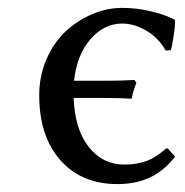

<svg xmlns="http://www.w3.org/2000/svg" viewBox="-20 -460 471 490"><path d="M292 -439.9Q327.6 -439.9 364 -431.4Q400.4 -422.9 424.8 -410.2L426.8 -407.2Q426.8 -390.1 422.6 -364.5Q418.5 -338.9 416 -332L402.8 -331.1Q384.3 -363.8 353.3 -381.8Q322.3 -399.9 292 -399.9Q245.6 -399.9 210.9 -360.1Q176.3 -320.3 168.9 -253.9H252.9Q287.1 -253.9 323.2 -255.9L328.1 -249Q319.3 -226.1 315.9 -208Q289.6 -210 244.1 -210H168Q170.9 -129.9 206.5 -85Q242.2 -40 296.9 -40Q327.6 -40 352.3 -48.6Q377 -57.1 403.8 -81.1H408.2L426.8 -60.1Q397.5 -22.9 361.8 -6.6Q326.2 9.8 279.8 9.8Q188 9.8 134 -51.3Q80.1 -112.3 80.1 -216.8Q80.1 -266.1 98.6 -308.8Q117.2 -351.6 147.2 -379.6Q177.2 -407.7 215.1 -423.8Q252.9 -439.9 292 -439.9Z"/></svg>

Font: Linear Smooth
Style: Regular
Weight: 400
Designer: Philipp H. Poll, Flanker
Foundry: Philipp H. Poll, reworked by Flanker
Version: Version 1.061 | FøM Fix